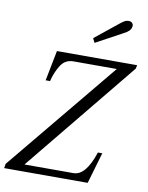

<svg xmlns="http://www.w3.org/2000/svg" viewBox="-116 -1008 835 1080"><g transform="rotate(10 302.0 -468.5)"><path d="M350 -807 483 -914Q497 -925 507 -931Q517 -937 530 -937Q545 -937 552 -928Q559 -919 556 -907Q552 -883 515 -865L362 -782ZM-12 -25 511 -659H263Q216 -659 190.5 -618Q165 -577 153 -527H128L162 -700H620L616 -680L93 -40H373Q443 -40 488 -178H513L461 0H-16Z"/></g></svg>

Font: Taviraj
Style: Italic
Weight: 400
Italic angle: -12°
Designer: Katatrad Team
Foundry: CadsonDemak
Version: Version 1.001